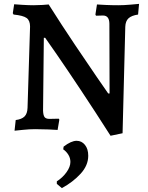

<svg xmlns="http://www.w3.org/2000/svg" viewBox="-20 -666 763 990"><path d="M213 -471H206L202 -95Q203 -71 210 -62Q217 -53 235 -53L283 -54L286 -49L277 4Q265 3 231 1.5Q197 0 161 0Q132 0 98.5 3.5Q65 7 55 8L61 -47Q92 -51 106.5 -65.5Q121 -80 122 -110L135 -529Q135 -560 117.5 -573Q100 -586 50 -591L46 -598L53 -644Q63 -643 96 -641Q129 -639 152 -639Q175 -639 199.5 -640.5Q224 -642 231 -643Q298 -537 366.5 -435Q435 -333 480.5 -267Q526 -201 538 -184H545L544 -543Q544 -586 511 -586L475 -585L472 -591L480 -643Q492 -642 524 -640.5Q556 -639 590 -639Q618 -639 652.5 -642Q687 -645 697 -646L692 -591Q658 -586 642.5 -571.5Q627 -557 626 -528L612 21L550 34Q471 -90 396.5 -202Q322 -314 274 -383.5Q226 -453 213 -471ZM273 282V269Q303 250 323 222Q343 194 343 169Q343 149 332.5 132Q322 115 306 104L308 90Q347 60 375 60Q401 60 418 81Q435 102 435 137Q435 187 395.5 230Q356 273 299 304Z"/></svg>

Font: Alegreya SC Medium
Style: Regular
Weight: 500
Designer: Juan Pablo del Peral
Foundry: Huerta Tipografica
Version: Version 2.007; ttfautohint (v1.6)